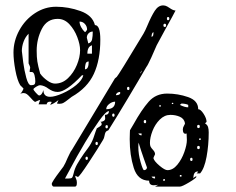

<svg xmlns="http://www.w3.org/2000/svg" viewBox="-20 -681 875 712"><path d="M203 -47 215 -63Q222 -74 231 -96Q234 -102 239 -112.5Q244 -123 246 -124L406 -390L413 -396Q418 -400 512 -556Q519 -568 526 -585Q541 -621 554 -641Q567 -661 585 -661Q593 -661 600 -657Q607 -653 608 -652Q622 -642 631 -642Q631 -641 617.5 -616.5Q604 -592 594 -574L561 -513Q555 -498 541 -467.5Q527 -437 523 -433Q496 -386 453.5 -315Q411 -244 382 -198Q374 -195 371.5 -190.5Q369 -186 367.5 -177Q366 -168 362 -162Q345 -133 309.5 -79Q274 -25 269 -25Q267 -25 264 -27Q261 -29 259 -29Q259 -24 262 -18Q265 -12 265 -5V-2Q265 11 258 11H179Q176 11 174 7.5Q172 4 172 1Q172 -6 203 -47ZM166 -304Q154 -304 153 -294H123L129 -310Q124 -310 110 -303Q103 -307 93 -319Q85 -328 79.5 -332Q74 -336 67 -336Q61 -336 55 -333Q58 -335 62.5 -342.5Q67 -350 67 -353Q67 -353 55 -365Q44 -383 37 -420.5Q30 -458 30 -486Q30 -529 51.5 -568.5Q73 -608 109.5 -632Q146 -656 188 -656Q234 -656 278.5 -640Q323 -624 332 -588Q352 -588 352 -534Q352 -459 328 -407Q304 -355 246 -322Q239 -317 231 -310.5Q223 -304 216 -300Q209 -296 200 -296L191 -297L197 -310Q179 -296 166 -292L172 -303ZM599 -612Q599 -606 603 -606Q608 -606 608 -612Q608 -618 603 -618Q599 -618 599 -612ZM184 -371Q211 -371 232 -391Q253 -411 265 -440Q277 -469 277 -495Q277 -516 266.5 -543.5Q256 -571 237.5 -591Q219 -611 194 -611Q154 -611 135 -573.5Q116 -536 116 -493Q116 -469 118.5 -453Q121 -437 129 -408Q139 -394 155 -382.5Q171 -371 184 -371ZM295 -562Q298 -563 300 -566.5Q302 -570 303 -571Q303 -583 295 -592Q287 -601 275 -601Q275 -591 281 -580Q287 -569 295 -562ZM586 -587Q586 -581 591 -581Q596 -581 596 -587Q596 -593 591 -593Q586 -593 586 -587ZM307 -520Q319 -523 321.5 -535Q324 -547 324 -564Q315 -564 308.5 -557.5Q302 -551 302 -541Q302 -540 304.5 -531.5Q307 -523 307 -520ZM542 -544Q547 -546 548 -549.5Q549 -553 549 -556Q549 -559 549 -562Q542 -559 542 -544ZM95 -365Q104 -365 107.5 -368Q111 -371 111 -379Q111 -390 108 -402Q105 -414 98 -414H90Q90 -421 91 -424.5Q92 -428 92 -430Q92 -434 86 -446V-556Q74 -544 67.5 -526.5Q61 -509 61 -492Q62 -481 66 -450.5Q70 -420 77.5 -392.5Q85 -365 95 -365ZM304 -482H321V-513Q304 -508 304 -482ZM295 -424Q309 -424 309 -453Q300 -453 297.5 -444.5Q295 -436 295 -424ZM505 -420 499 -408Q500 -409 502 -411Q504 -413 504.5 -415Q505 -417 505 -420ZM166 -322Q183 -322 211.5 -334.5Q240 -347 262.5 -365.5Q285 -384 289 -402H284Q225 -340 194 -340Q184 -340 175.5 -343.5Q167 -347 160 -352Q144 -364 129 -365Q123 -365 113.5 -359Q104 -353 104 -350Q104 -347 113 -337Q122 -327 125 -327Q135 -327 141 -347Q141 -322 166 -322ZM451 -353Q451 -347 456 -347Q460 -347 460 -353Q460 -359 456 -359Q451 -359 451 -353ZM410 -328Q426 -328 426 -337L425 -340Q419 -340 414.5 -336.5Q410 -333 410 -328ZM550 6Q533 6 533 -11Q491 -11 476 -58.5Q461 -106 461 -165Q461 -178 461.5 -187Q462 -196 462 -198Q473 -217 475 -220Q505 -274 531.5 -304Q558 -334 600 -334Q640 -334 677.5 -321Q715 -308 715 -276Q724 -276 735 -259Q746 -242 746 -229Q745 -228 743 -226Q741 -224 740 -224Q749 -218 751.5 -210Q754 -202 754 -190Q754 -143 746 -99.5Q738 -56 722 -38H709L715 -44L713 -45Q697 -45 697 -19Q697 -21 700.5 -23.5Q704 -26 706 -27L709 -26Q707 -20 681 -4.5Q655 11 647 11H555L567 4Q561 6 550 6ZM374 -276Q407 -276 407 -304Q396 -304 385 -295.5Q374 -287 374 -276ZM620 -300Q617 -300 617 -297Q617 -295 619 -295Q622 -295 623 -297Q623 -300 620 -300ZM678 -283V-292Q675 -294 667.5 -295.5Q660 -297 653 -297Q652 -296 650 -294.5Q648 -293 647 -292Q665 -283 678 -283ZM571 -288Q571 -285 572 -285Q574 -285 575.5 -286Q577 -287 577 -288Q577 -290 573 -292Q571 -292 571 -288ZM234 -19Q244 -19 247 -22Q250 -25 253 -38Q257 -56 266 -72Q275 -88 291 -111Q293 -114 306 -131.5Q319 -149 326 -168Q337 -201 339 -205Q342 -207 349.5 -211.5Q357 -216 357 -220Q357 -229 351 -229Q359 -229 364.5 -232.5Q370 -236 370 -241L369 -255Q384 -255 384 -269Q373 -269 346.5 -231.5Q320 -194 296 -153.5Q272 -113 265 -100L221 -19ZM396 -254Q396 -248 401 -248Q403 -248 404 -250Q405 -252 405 -254Q405 -256 404 -258Q403 -260 401 -260Q396 -260 396 -254ZM601 -50Q621 -50 637.5 -70Q654 -90 663.5 -117Q673 -144 673 -162L672 -186L668 -185Q658 -185 658 -201Q658 -208 662 -214.5Q666 -221 666 -224Q663 -241 647 -248Q631 -255 612 -255Q590 -255 572.5 -237.5Q555 -220 545.5 -195.5Q536 -171 536 -151Q536 -142 538.5 -137Q541 -132 548 -124.5Q555 -117 555 -109Q555 -108 552 -102.5Q549 -97 549 -94Q552 -83 571.5 -66.5Q591 -50 601 -50ZM513 -230Q513 -224 518 -224Q522 -224 522 -230Q522 -236 518 -236Q513 -236 513 -230ZM711 -212Q711 -206 716 -206Q721 -206 721 -212Q721 -218 716 -218Q711 -218 711 -212ZM371 -211Q371 -205 376 -205Q380 -205 380 -211Q380 -217 376 -217Q371 -217 371 -211ZM505 -179V-186H493Q497 -179 505 -179ZM718 -164Q718 -162 721 -162Q725 -162 725 -165Q725 -168 722 -168Q718 -168 718 -164ZM334 -149Q334 -143 339 -143Q341 -143 342 -145Q343 -147 343 -149Q343 -151 342 -153Q341 -155 339 -155Q334 -155 334 -149ZM493 -136Q493 -109 501.5 -79.5Q510 -50 514 -50Q519 -50 522 -53Q525 -56 525 -60Q524 -63 513.5 -92.5Q503 -122 494 -152Q493 -147 493 -136ZM711 -134Q711 -128 716 -128Q721 -128 721 -134Q721 -140 716 -140Q711 -140 711 -134ZM297 -94Q297 -88 302 -88Q304 -88 305 -90Q306 -92 306 -94Q306 -96 305 -98Q304 -100 302 -100Q297 -100 297 -94ZM685 -90Q685 -84 690 -84Q694 -84 694 -90Q694 -96 690 -96Q685 -96 685 -90ZM647 -26H653V-32H647ZM555 -19V-26H542Q546 -19 555 -19ZM589 -17Q585 -17 585 -14Q585 -10 588 -10Q591 -10 592 -14Q592 -17 589 -17Z"/></svg>

Font: Cabin Sketch
Style: Regular
Weight: 400
Version: Version 1.100